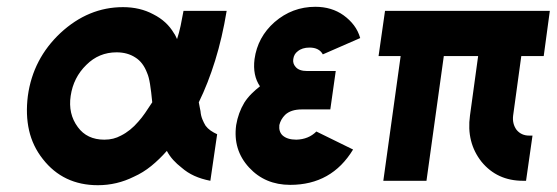

<svg xmlns="http://www.w3.org/2000/svg" viewBox="-20 -532 1638 565"><path d="M342 -511Q240 -511 158 -435Q77 -359 62 -250Q55 -195 65.5 -148.5Q76 -102 106 -64Q166 13 268 13Q324 13 374 -12Q401 -24 425 -43.5Q449 -63 471 -88Q479 -73 490 -61Q501 -49 514 -39Q531 -24 552 -14.5Q573 -5 599 0L619 -137Q608 -142 599.5 -148Q591 -154 585 -162Q580 -170 575.5 -181Q571 -192 570 -205Q569 -208 568 -215Q567 -222 565 -231Q592 -286 613 -353.5Q634 -421 647 -500H520Q516 -477 511.5 -456Q507 -435 501 -417Q499 -421 497 -425.5Q495 -430 492 -434Q471 -470 431 -490Q392 -511 342 -511ZM323 -378Q355 -378 378 -363Q401 -349 413 -317Q418 -306 421.5 -284.5Q425 -263 428 -231Q417 -214 407 -199.5Q397 -185 387 -174Q364 -147 336 -133Q325 -127 313 -124Q301 -121 287 -121Q236 -121 209 -158Q180 -197 188 -250Q196 -304 234 -341Q271 -378 323 -378Z M968 -323H884Q860 -323 850 -335Q841 -345 843 -358Q845 -373 856 -381Q869 -392 891 -392Q919 -392 930 -372L1040 -420Q1034 -441 1021.5 -457.5Q1009 -474 991 -487Q956 -512 908 -512Q840 -512 788 -467Q738 -423 729 -358Q723 -310 745 -278Q732 -268 720 -256Q708 -244 699 -230Q681 -200 675 -164Q665 -91 713 -39Q760 12 834 12Q956 12 1019 -92L911 -145Q888 -122 852 -121Q825 -121 811 -134Q800 -145 802 -164Q806 -181 819 -194Q836 -210 868 -210H952Z M1113 -500 1094 -367H1159L1108 0H1235L1286 -367H1387L1363 -192Q1352 -113 1397 -56Q1443 0 1519 0H1528L1547 -133H1537Q1514 -133 1500 -150Q1487 -168 1490 -192L1514 -367H1580L1598 -500Z"/></svg>

Font: Unageo
Style: Bold-Italic
Weight: 700
Designer: Richard Sepsi
Foundry: Richard Sepsi
Version: Version 2.000